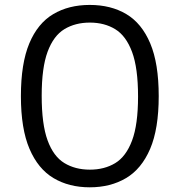

<svg xmlns="http://www.w3.org/2000/svg" viewBox="-20 -770 748 799"><path d="M353.5 9.5Q267 9.5 202.8 -28.8Q138.5 -67 102.8 -150.5Q67 -234 67 -370Q67 -506 102 -589.5Q137 -673 201.5 -711.2Q266 -749.5 353.5 -749.5Q441.5 -749.5 505.8 -711.2Q570 -673 605.2 -589.5Q640.5 -506 640.5 -370Q640.5 -234 604.8 -150.5Q569 -67 504.5 -28.8Q440 9.5 353.5 9.5ZM354 -64Q414.5 -64 459.5 -91.2Q504.5 -118.5 529.5 -185Q554.5 -251.5 554.5 -368.5Q554.5 -487 529.5 -554Q504.5 -621 459.5 -648.5Q414.5 -676 354 -676Q293.5 -676 248.2 -648.8Q203 -621.5 178.2 -555Q153.5 -488.5 153.5 -371.5Q153.5 -253 178 -186Q202.5 -119 247.8 -91.5Q293 -64 354 -64Z"/></svg>

Font: Encode Sans SC Expanded
Style: Regular
Weight: 400
Width: 7
Designer: Multiple Designers
Foundry: Impallari Type
Version: Version 3.002